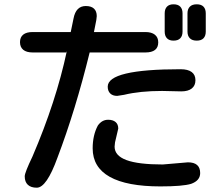

<svg xmlns="http://www.w3.org/2000/svg" viewBox="-20 -811 1040 893"><path d="M435 -227Q454 -254 483 -254Q505 -254 517.5 -243.5Q530 -233 530 -213L515 -149L513 -129Q513 -87 568 -66.5Q623 -46 737 -46L854 -56Q911 -56 911 -6Q911 29 869 44Q830 56 726 56Q570 56 490.5 11.5Q411 -33 411 -121Q411 -182 435 -227ZM132 -662H309L322 -725Q333 -783 379 -783Q404 -783 417 -771Q430 -759 430 -736L428 -718L417 -662H656Q685 -662 700.5 -649.5Q716 -637 716 -614Q716 -567 656 -567H397Q331 -298 247 -77Q222 -8 198 27Q174 62 151 62Q124 62 109.5 48.5Q95 35 95 9Q95 -8 131 -83Q241 -339 291 -574L288 -567H132Q103 -567 88 -579.5Q73 -592 73 -615Q73 -638 88 -650Q103 -662 132 -662ZM820 -489Q854 -489 871.5 -476Q889 -463 889 -438Q889 -413 872 -399.5Q855 -386 823 -386L734 -388Q631 -388 557 -370L525 -365Q504 -365 492.5 -376.5Q481 -388 481 -408Q481 -489 820 -489ZM746 -749Q746 -769 756.5 -780Q767 -791 787 -791Q808 -791 818.5 -780Q829 -769 829 -749V-664Q829 -644 818.5 -633Q808 -622 787 -622Q767 -622 756.5 -633Q746 -644 746 -664ZM852 -749Q852 -769 863 -780Q874 -791 895 -791Q916 -791 926.5 -780Q937 -769 937 -749V-664Q937 -644 926.5 -633Q916 -622 895 -622Q874 -622 863 -633Q852 -644 852 -664Z"/></svg>

Font: 寒蝉全圆体 Bold
Style: Regular
Weight: 700
Designer: Warren2060
      Designed by Motoya company      

      [Varela Round]
      Joe Prince(Latin component); Avraham Cornf
Foundry: ChillType
Version: Version 3.200